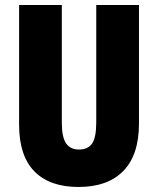

<svg xmlns="http://www.w3.org/2000/svg" viewBox="-20 -734 628 764"><path d="M533 -242Q533 -118 471 -54Q409 10 292 10Q178 10 117 -52Q56 -114 56 -238V-714H226V-246Q226 -188 243 -163.5Q260 -139 294 -139Q330 -139 346.5 -163Q363 -187 363 -247V-714H533Z"/></svg>

Font: Noto Sans Malayalam ExtraCondensed Black
Style: Regular
Weight: 900
Width: 2
Designer: Jelle Bosma - Monotype Design Team
Foundry: Monotype Imaging Inc.
Version: Version 2.104; ttfautohint (v1.8.4.7-5d5b)